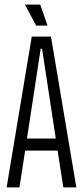

<svg xmlns="http://www.w3.org/2000/svg" viewBox="-20 -820 363 840"><path d="M9 0 119 -660H203L314 0H257L232 -161H90L65 0ZM158 -607 98 -214H224L164 -607ZM138 -708 89 -800H156L188 -708Z"/></svg>

Font: Bricolage Grotesque 96pt Condensed ExtraLight
Style: Regular
Weight: 200
Width: 3
Designer: Mathieu Triay
Foundry: Atelier Triay
Version: Version 1.001; ttfautohint (v1.8.4.7-5d5b);gftools[0.9.33.de